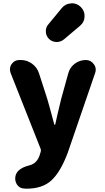

<svg xmlns="http://www.w3.org/2000/svg" viewBox="-20 -934 644 1176"><path d="M142.6 221.7Q134.8 221.7 127 220.7Q99.6 219.7 84 196.3Q73.2 178.7 73.2 160.2Q73.2 151.4 75.2 142.6Q85.9 97.7 159.2 79.1Q207 67.4 223.6 14.6L229.5 -4.9Q232.4 -14.6 228.5 -23.4L44.9 -487.3Q41 -499 41 -509.8Q41 -526.4 50.8 -541Q68.4 -566.4 98.6 -566.4H108.4Q145.5 -566.4 176.3 -543.9Q207 -521.5 218.8 -485.4L268.6 -331.1Q274.4 -313.5 312.5 -171.9Q313.5 -169.9 315.9 -169.9Q318.4 -169.9 318.4 -171.9Q328.1 -218.8 355.5 -331.1L398.4 -485.4Q408.2 -521.5 438 -543.9Q467.8 -566.4 505.9 -566.4Q536.1 -566.4 554.7 -541Q566.4 -525.4 566.4 -506.8Q566.4 -497.1 562.5 -486.3L394.5 2.9Q350.6 119.1 295.4 170.4Q240.2 221.7 142.6 221.7ZM371.1 -692.4Q351.6 -676.8 328.1 -676.8Q326.2 -676.8 325.2 -676.8Q298.8 -677.7 280.3 -695.3Q260.7 -714.8 260.7 -743.2Q260.7 -767.6 276.4 -785.2L359.4 -885.7Q381.8 -912.1 416 -913.1Q418 -914.1 419.9 -914.1Q451.2 -914.1 474.6 -891.6Q498 -868.2 498 -835.9Q498 -799.8 470.7 -776.4Z"/></svg>

Font: Gen Jyuu GothicX Heavy
Style: Bold
Weight: 900
Designer: [Source Han Sans]
Ryoko NISHIZUKA  (kana & ideographs); Paul D. Hunt (Latin, Greek & Cyrillic); Wenlong ZHANG  (bopomofo
Version: Version 1.002.20150607